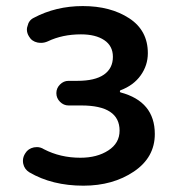

<svg xmlns="http://www.w3.org/2000/svg" viewBox="-20 -584 560 617"><path d="M248 12.7Q147.5 12.7 74.2 -30.3Q58.6 -40 54.7 -57.6Q53.7 -62.5 53.7 -67.4Q53.7 -80.1 61.5 -91.8Q70.3 -106.4 88.9 -110.4Q93.8 -111.3 98.6 -111.3Q110.4 -111.3 121.1 -104.5Q173.8 -77.1 238.3 -77.1Q292 -77.1 328.1 -100.6Q364.3 -124 364.3 -164.1Q364.3 -245.1 241.2 -245.1H200.2Q184.6 -245.1 172.9 -256.8Q161.1 -268.6 161.1 -284.7Q161.1 -300.8 172.9 -312.5Q184.6 -324.2 200.2 -324.2H228.5Q285.2 -324.2 314 -344.2Q342.8 -364.3 342.8 -401.4Q342.8 -436.5 314.9 -455.1Q287.1 -473.6 240.2 -473.6Q180.7 -473.6 133.8 -451.2Q123 -446.3 112.3 -446.3Q106.4 -446.3 100.6 -447.3Q82 -451.2 73.2 -466.8Q66.4 -477.5 66.4 -489.3Q66.4 -495.1 68.4 -500Q72.3 -518.6 87.9 -526.4Q159.2 -564.5 246.1 -564.5Q335 -564.5 395 -525.4Q455.1 -486.3 455.1 -413.1Q455.1 -374 432.1 -341.8Q409.2 -309.6 367.2 -293.9Q365.2 -293 365.2 -290.5Q365.2 -288.1 367.2 -287.1Q477.5 -257.8 477.5 -153.3Q477.5 -78.1 410.2 -32.7Q342.8 12.7 248 12.7Z"/></svg>

Font: Gen Jyuu Gothic P Medium
Style: Regular
Weight: 500
Designer: [Source Han Sans]
Ryoko NISHIZUKA  (kana & ideographs); Paul D. Hunt (Latin, Greek & Cyrillic); Wenlong ZHANG  (bopomofo
Version: Version 1.002.20150607